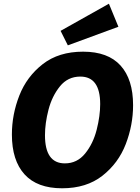

<svg xmlns="http://www.w3.org/2000/svg" viewBox="-20 -999 753 1033"><path d="M44 -275Q44 -383 84 -485Q124 -587 210 -654Q296 -721 427 -721Q561 -721 628.5 -646.5Q696 -572 696 -433Q696 -326 656.5 -223.5Q617 -121 531 -53.5Q445 14 314 14Q180 14 112 -61Q44 -136 44 -275ZM519 -439Q519 -587 412 -587Q345 -587 302.5 -534.5Q260 -482 241 -409Q222 -336 222 -271Q222 -120 329 -120Q395 -120 438 -173Q481 -226 500 -300.5Q519 -375 519 -439ZM617 -855 345 -755 306 -833 566 -979Z"/></svg>

Font: Bitter Pro ExtraBold
Style: Italic
Weight: 800
Italic angle: -9°
Designer: Sol Matas, and Bitter project Authors
Foundry: Sol Matas
Version: Version 1.010